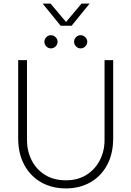

<svg xmlns="http://www.w3.org/2000/svg" viewBox="-20 -1034 730 1067"><path d="M346 13Q268 13 208.5 -21Q149 -55 115 -117.5Q81 -180 81 -266V-700H130V-256Q130 -194 156 -143Q182 -92 230.5 -62Q279 -32 346 -32Q412 -32 460 -62Q508 -92 534.5 -143Q561 -194 561 -256V-700H609V-266Q609 -180 575.5 -117.5Q542 -55 482.5 -21Q423 13 346 13ZM428.3 -765.1Q412.9 -765.1 402.3 -776.1Q391.7 -787.2 391.7 -801.7Q391.7 -816.2 402.3 -827.3Q412.9 -838.4 428.3 -838.4Q442.8 -838.4 453.9 -827.3Q465 -816.2 465 -801.7Q465 -787.2 453.9 -776.1Q442.8 -765.1 428.3 -765.1ZM263.3 -765.1Q247.9 -765.1 237.3 -776.1Q226.7 -787.2 226.7 -801.7Q226.7 -816.2 237.3 -827.3Q247.9 -838.4 263.3 -838.4Q277.8 -838.4 288.9 -827.3Q300 -816.2 300 -801.7Q300 -787.2 288.9 -776.1Q277.8 -765.1 263.3 -765.1ZM317 -891 217 -1014H261L347 -912L433 -1014H478L378 -891Z"/></svg>

Font: MuseoModerno ExtraLight
Style: Regular
Weight: 200
Designer: Pablo Cosgaya, Héctor Gatti, Marcela Romero, and the Authors of The MuseoModerno Project.
Foundry: Omnibus-Type Team
Version: Version 1.001